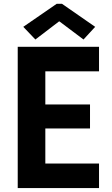

<svg xmlns="http://www.w3.org/2000/svg" viewBox="-20 -958 572 978"><path d="M70.3 -719.7H484.4V-594.7H210.9V-425.8H438.5V-303.7H210.9V-125H484.4V0H70.3ZM98.6 -821.3 268.6 -938.5H295.9L464.8 -821.3L405.3 -756.8L283.2 -848.6H280.3L160.2 -756.8Z"/></svg>

Font: Reddit Sans Vanilla
Style: Bold
Weight: 700
Designer: Stephen Hutchings
Foundry: Reddit
Version: Version 1.013